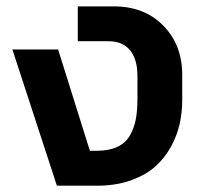

<svg xmlns="http://www.w3.org/2000/svg" viewBox="-20 -585 624 605"><path d="M159.2 0 19 -429.2H163.1L263.2 -109.9H284.2Q322.8 -109.9 348.9 -121.8Q375 -133.8 388.7 -157Q402.3 -180.2 407.7 -208Q413.1 -235.8 413.1 -273.9V-345.2Q413.1 -398.4 389.6 -426.8Q366.2 -455.1 321.8 -455.1H225.1V-564.9H338.9Q435.1 -564.9 494.6 -504.2Q554.2 -443.4 554.2 -349.1V-270Q554.2 -231 546.1 -194.6Q538.1 -158.2 518.8 -123Q499.5 -87.9 470.9 -61.8Q442.4 -35.6 397.5 -18.6Q352.5 -1.5 296.9 0Z"/></svg>

Font: LT Superior
Style: Bold
Weight: 400
Designer: Daniel Lyons
Foundry: LyonsType
Version: Version 1.000